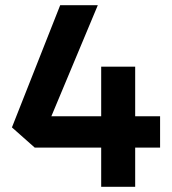

<svg xmlns="http://www.w3.org/2000/svg" viewBox="-20 -720 661 740"><path d="M597 -151H501V0H370V-151H114L26 -229L212 -700H357L178 -272H370V-463H501V-272H597Z"/></svg>

Font: REM Medium Medium
Style: Regular
Weight: 500
Version: Version 1.005;gftools[0.9.28]